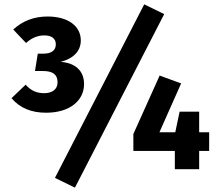

<svg xmlns="http://www.w3.org/2000/svg" viewBox="-20 -779 1009 884"><path d="M233 40 325 85 736 -714 644 -759ZM199 -703C137 -703 84 -683 41 -643L100 -581C125 -604 153 -616 184 -616C217 -616 237 -602 237 -575C237 -547 217 -532 180 -532H154L141 -452H178C223 -452 245 -436 245 -400C245 -367 220 -350 183 -350C150 -350 123 -361 98 -389L33 -327C71 -282 124 -260 192 -260C303 -260 367 -317 367 -392C367 -455 324 -490 259 -494C320 -510 352 -545 352 -593C352 -657 296 -703 199 -703ZM897 -170V-265H807L787 -170H714L814 -395L715 -431L594 -162V-84H785V0H897V-84H943V-170Z"/></svg>

Font: Fira Sans
Style: Bold
Weight: 700
Designer: Carrois Corporate & Edenspiekermann AG
Foundry: Carrois Corporate GbR & Edenspiekermann AG
Version: Version 4.203